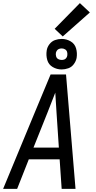

<svg xmlns="http://www.w3.org/2000/svg" viewBox="-21 -1213 617 1233"><path d="M-1 0H89L164 -190H362L375 0H464L403 -735H304L202 -490ZM194 -265 284 -490Q296 -522 309 -554Q322 -586 334 -618Q336 -586 338 -554Q340 -522 342 -490L357 -265ZM375 -767Q396 -767 417.5 -774.5Q439 -782 453 -801Q467 -820 471 -841Q476 -873 467.5 -902.5Q459 -932 432.5 -947.5Q406 -963 375 -963Q353 -963 332 -955.5Q311 -948 296.5 -929Q282 -910 279 -889Q274 -857 282.5 -827.5Q291 -798 317.5 -782.5Q344 -767 375 -767ZM375 -828Q363 -828 353 -833.5Q343 -839 339.5 -850.5Q336 -862 338 -874Q340 -882 345 -889Q350 -896 358.5 -899Q367 -902 375 -902Q387 -902 397 -896Q407 -890 410 -879Q413 -868 411 -856Q410 -848 404.5 -840.5Q399 -833 391 -830.5Q383 -828 375 -828ZM382 -979 556 -1133 492 -1193 330 -1028Z"/></svg>

Font: Iosevka Sparkle Oblique
Style: Regular
Weight: 400
Italic angle: -9°
Designer: Belleve Invis
Foundry: Belleve Invis
Version: Version 4.5.0; ttfautohint (v1.8.3)